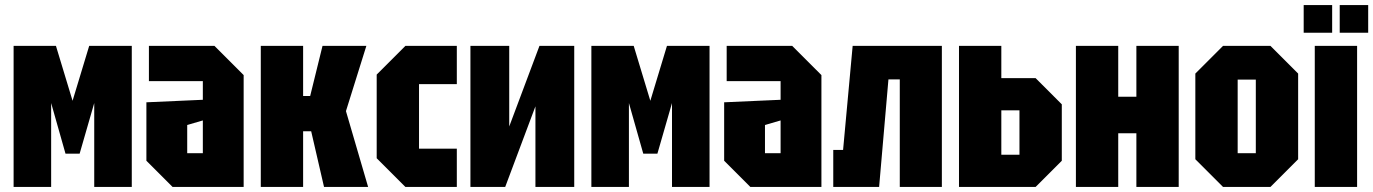

<svg xmlns="http://www.w3.org/2000/svg" viewBox="-20 -742 5450 762"><path d="M34 0V-560H202L268 -342L334 -560H503V0H354V-333L296 -132H240L183 -333V0Z M561 -104V-336L785 -346V-420H571V-560H831L947 -444V0H665ZM723 -246V-134H785V-264Z M1015 0V-560H1183V-361H1211L1260 -560H1434L1353 -301L1441 0H1266L1215 -221H1183V0Z M1475 -114V-446L1589 -560H1793V-408H1643V-152H1793V0H1589Z M2259 0H2105V-320L1985 0H1847V-560H2001V-240L2121 -560H2259Z M2327 0V-560H2495L2561 -342L2627 -560H2796V0H2647V-333L2589 -132H2533L2476 -333V0Z M2854 -104V-336L3078 -346V-420H2864V-560H3124L3240 -444V0H2958ZM3016 -246V-134H3078V-264Z M3718 -560V0H3551V-427H3506L3469 0H3287V-147H3326L3364 -560Z M3786 0V-560H3954V-432H4090L4194 -328V-104L4090 0ZM3954 -128H4026V-304H3954Z M4250 0V-560H4418V-358H4490V-560H4658V0H4490V-213H4418V0Z M4724 -110V-450L4834 -560H5022L5132 -450V-110L5022 0H4834ZM4892 -134H4964V-426H4892Z M5198 0V-560H5366V0ZM5154 -612V-722H5267V-612ZM5297 -612V-722H5410V-612Z"/></svg>

Font: Tektur Condensed
Style: Bold
Weight: 700
Width: 3
Designer: Adam Jagosz
Foundry: Adam Jagosz
Version: Version 1.005;gftools[0.9.30]